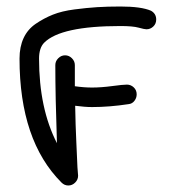

<svg xmlns="http://www.w3.org/2000/svg" viewBox="-20 -570 520 590"><path d="M430 -480Q424 -480 406 -485Q388 -490 350 -490Q167 -490 116 -439Q100 -423 100 -390Q100 -237 155 -130Q150 -275 150 -370Q150 -382 159 -391Q168 -400 180 -400Q192 -400 201 -391Q210 -382 210 -370V-305Q238 -301 263 -301Q291 -301 324.5 -305.5Q358 -310 370 -310Q382 -310 391 -301.5Q400 -293 400 -280Q400 -269 393 -260Q386 -251 375 -250Q316 -241 263 -241Q241 -241 211 -245Q212 -186 214.5 -134Q217 -82 218 -56L220 -30Q220 -18 211 -9Q202 0 190 0Q178 0 169 -9Q40 -138 40 -390Q40 -426 52.5 -453Q65 -480 90 -497Q115 -514 142.5 -525Q170 -536 208.5 -541Q247 -546 278.5 -548Q310 -550 350 -550Q414 -550 444 -537Q460 -528 460 -510Q460 -497 451 -488.5Q442 -480 430 -480Z"/></svg>

Font: Pecita
Style: Book
Weight: 400
Width: 7
Version: Version 4.3